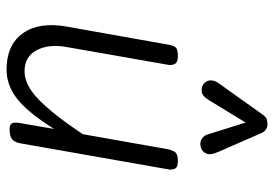

<svg xmlns="http://www.w3.org/2000/svg" viewBox="-142 -664 816 571"><g transform="rotate(90 265.5 -379.0)"><path d="M187.5 9Q114 9 79.5 -39.5Q45 -88 59.5 -169.5L114 -476Q115 -482 119.5 -491.2Q124 -500.5 147.5 -500.5Q166.5 -500.5 170.8 -491Q175 -481.5 173.5 -473L120 -167.5Q111 -116 130 -80.2Q149 -44.5 192.5 -44.5Q234 -44.5 278 -88Q322 -131.5 379.5 -217.5L424.5 -472Q425.5 -477.5 430.8 -489Q436 -500.5 459 -500.5Q478.5 -500.5 482.2 -491.5Q486 -482.5 484.5 -474L407 -33.5Q405 -21.5 400.2 -14Q395.5 -6.5 387 -3.2Q378.5 0 365 0Q351 0 347.2 -7Q343.5 -14 346.5 -31L364 -132.5Q315.5 -55 275 -23Q234.5 9 187.5 9ZM420.5 -569.5Q406.5 -564.5 395.2 -570.5Q384 -576.5 380 -590L345 -702L277.5 -591.5Q265.5 -572 251.8 -571.2Q238 -570.5 229.5 -577.5Q219 -587 219.5 -598.8Q220 -610.5 227.5 -621L320.5 -751.5Q329 -764 337.2 -765.5Q345.5 -767 353 -767Q357.5 -767 365 -762.5Q372.5 -758 376 -749.5L432.5 -620Q442.5 -598 437.2 -585.5Q432 -573 420.5 -569.5Z"/></g></svg>

Font: Edu AU VIC WA NT Pre
Style: Regular
Weight: 400
Designer: Tina and Corey Anderson, Eben Sorkin, Mirko Velimirovic
Foundry: Google for Education
Version: Version 1.001